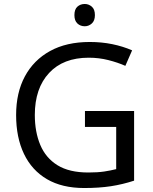

<svg xmlns="http://www.w3.org/2000/svg" viewBox="-20 -935 768 965"><path d="M407 -377H654V-27Q596 -8 537 1Q478 10 403 10Q292 10 216 -34.5Q140 -79 100.5 -161.5Q61 -244 61 -357Q61 -469 105 -551Q149 -633 231.5 -678.5Q314 -724 431 -724Q491 -724 544.5 -713Q598 -702 644 -682L610 -604Q572 -621 524.5 -633Q477 -645 426 -645Q298 -645 226.5 -568Q155 -491 155 -357Q155 -272 182.5 -206.5Q210 -141 269 -104.5Q328 -68 424 -68Q471 -68 504 -73Q537 -78 564 -85V-297H407ZM406 -915Q426 -915 441.5 -901.5Q457 -888 457 -859Q457 -831 441.5 -817Q426 -803 406 -803Q384 -803 369 -817Q354 -831 354 -859Q354 -888 369 -901.5Q384 -915 406 -915Z"/></svg>

Font: Noto Sans Samaritan
Style: Regular
Weight: 400
Designer: Monotype Design Team
Foundry: Monotype Imaging Inc.
Version: Version 2.001; ttfautohint (v1.8.4.7-5d5b)